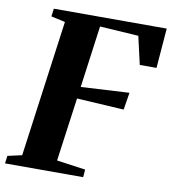

<svg xmlns="http://www.w3.org/2000/svg" viewBox="-93 -815 794 887"><g transform="rotate(10 304.0 -371.5)"><path d="M-10 0 -5.5 -36 61.5 -51 149 -691.5 83 -706 88 -743H617.5L602.5 -556H524L494 -687.5L312.5 -699L273 -408.5L499.5 -421L486.5 -340L265.5 -353L224.5 -55L359.5 -36L356.5 0Z"/></g></svg>

Font: Merriweather 72pt ExtraBold
Style: Italic
Weight: 800
Italic angle: -7.8°
Version: Version 2.101